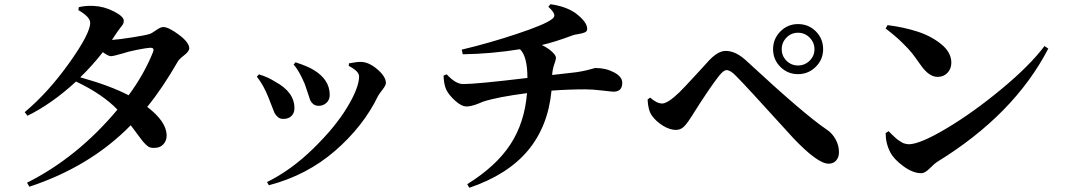

<svg xmlns="http://www.w3.org/2000/svg" viewBox="-20 -823 5040 909"><path d="M705 -578Q712 -597 692 -597Q673 -596 628 -587Q583 -578 561 -570Q516 -557 505 -557Q493 -557 467 -576Q414 -509 360 -457Q500 -418 589 -372Q664 -474 705 -578ZM351 -775 353 -789Q386 -797 423 -795Q472 -793 519 -769Q566 -745 566 -725Q566 -715 562.5 -709Q559 -703 550.5 -692.5Q542 -682 536 -673Q528 -660 510 -634Q543 -636 606 -646Q669 -656 688 -662Q698 -665 719 -680Q740 -695 753 -695Q778 -695 827 -658.5Q876 -622 876 -594Q876 -580 851.5 -561Q827 -542 822 -532Q749 -405 677 -317Q766 -249 769 -185Q770 -158 754 -140.5Q738 -123 713 -123Q700 -122 690.5 -125Q681 -128 670 -139Q659 -150 652.5 -158.5Q646 -167 628.5 -190.5Q611 -214 599 -230Q407 -34 119 61L108 42Q347 -78 536 -304Q466 -377 340 -437Q225 -331 110 -275L97 -292Q208 -385 307.5 -524.5Q407 -664 407 -715Q407 -743 351 -775Z M1423 -425Q1395 -491 1370 -517L1379 -528Q1435 -510 1463 -493Q1541 -447 1541 -374Q1541 -350 1525.5 -336Q1510 -322 1489 -322Q1472 -322 1462 -331Q1452 -340 1448 -350.5Q1444 -361 1436.5 -385Q1429 -409 1423 -425ZM1770 -369Q1701 -226 1567 -109.5Q1433 7 1253 54L1244 39Q1358 -17 1462.5 -119Q1567 -221 1623.5 -314.5Q1680 -408 1680 -461Q1680 -486 1631 -511L1632 -523Q1667 -530 1689 -530Q1727 -529 1767 -494.5Q1807 -460 1807 -430Q1807 -419 1790.5 -398Q1774 -377 1770 -369ZM1250 -364Q1227 -421 1196 -460L1206 -471Q1249 -458 1283 -436Q1374 -387 1374 -311Q1374 -288 1360 -274Q1346 -260 1321 -260Q1305 -260 1294.5 -269.5Q1284 -279 1279 -290Q1274 -301 1265 -325.5Q1256 -350 1250 -364Z M2576 -791 2586 -803Q2658 -793 2703 -762Q2760 -720 2760 -686Q2760 -675 2749.5 -670Q2739 -665 2719.5 -662Q2700 -659 2692 -656Q2604 -623 2545 -610Q2574 -596 2593 -578.5Q2612 -561 2612 -550Q2612 -540 2604 -518Q2596 -496 2594 -468Q2679 -477 2708 -481Q2735 -485 2756 -490Q2777 -495 2786.5 -498Q2796 -501 2800 -501Q2848 -501 2887 -480.5Q2926 -460 2926 -431Q2926 -389 2885 -389Q2877 -389 2830.5 -394.5Q2784 -400 2751 -400Q2672 -400 2591 -394Q2575 -225 2479.5 -110.5Q2384 4 2202 66L2192 49Q2329 -36 2396.5 -139.5Q2464 -243 2475 -382Q2336 -364 2268 -342Q2261 -339 2248.5 -334Q2236 -329 2228.5 -326.5Q2221 -324 2210 -321.5Q2199 -319 2189 -319Q2165 -319 2135 -346Q2105 -373 2092 -400Q2081 -426 2080 -465L2095 -471Q2137 -425 2173 -425Q2236 -425 2477 -454Q2477 -556 2442 -590Q2306 -568 2171 -566L2166 -588Q2293 -618 2425.5 -662Q2558 -706 2591 -731Q2607 -741 2604 -754.5Q2601 -768 2576 -791Z M3758 -709Q3808 -709 3842.5 -674.5Q3877 -640 3877 -590Q3877 -541 3842 -506.5Q3807 -472 3758 -472Q3709 -472 3674.5 -506.5Q3640 -541 3640 -590Q3640 -639 3674.5 -674Q3709 -709 3758 -709ZM3813 -645Q3790 -668 3758 -668Q3726 -668 3703.5 -645Q3681 -622 3681 -590Q3681 -558 3703.5 -535.5Q3726 -513 3758 -513Q3790 -513 3813 -535.5Q3836 -558 3836 -590Q3836 -622 3813 -645ZM3066 -276Q3048 -302 3046 -352L3058 -361Q3089 -333 3115 -333Q3135 -333 3171 -363Q3194 -382 3227.5 -418Q3261 -454 3295.5 -491.5Q3330 -529 3338 -538Q3380 -582 3416 -582Q3464 -582 3515 -534Q3788 -281 3892 -211Q3920 -193 3936 -163.5Q3952 -134 3952 -103Q3952 -78 3938.5 -63Q3925 -48 3903 -48Q3851 -48 3736 -169Q3503 -426 3464 -464Q3438 -491 3420 -491Q3406 -491 3385 -465Q3339 -407 3253 -270Q3225 -226 3210 -217Q3197 -208 3180 -208Q3151 -208 3118.5 -228Q3086 -248 3066 -276Z M4173 -688 4182 -704Q4256 -695 4322 -674Q4388 -653 4436 -614Q4484 -575 4484 -526Q4484 -498 4466 -478.5Q4448 -459 4419 -459Q4379 -459 4341 -512Q4311 -555 4296.5 -573Q4282 -591 4250.5 -622Q4219 -653 4173 -688ZM4282 -140Q4335 -140 4461 -215Q4587 -290 4721.5 -401.5Q4856 -513 4925 -605L4943 -593Q4781 -280 4416 -56Q4406 -50 4382.5 -26.5Q4359 -3 4342 -3Q4302 -3 4257 -36Q4212 -69 4195 -102Q4173 -144 4173 -193L4187 -202Q4188 -201 4194.5 -194.5Q4201 -188 4202.5 -186.5Q4204 -185 4211 -178.5Q4218 -172 4220.5 -169.5Q4223 -167 4229.5 -162Q4236 -157 4240 -155Q4244 -153 4250 -149Q4256 -145 4260.5 -144Q4265 -143 4271 -141.5Q4277 -140 4282 -140Z"/></svg>

Font: Swei Spring CJKtc
Style: Bold
Weight: 700
Version: Version 1.021